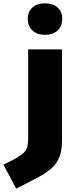

<svg xmlns="http://www.w3.org/2000/svg" viewBox="-80 -823 460 1145"><path d="M16.6 301.8 -59.6 158.7 -9.8 134.3Q32.7 112.3 53.7 95.2Q74.7 78.1 81.3 56.9Q87.9 35.6 87.9 2V-528.3H289.6V18.1Q289.6 76.2 273.7 114.7Q257.8 153.3 228 179.9Q198.2 206.5 156.7 229Q115.2 251.5 64 277.8ZM188.5 -615.2Q141.6 -615.2 113.5 -641.1Q85.4 -667 85.4 -711.4Q85.4 -753.4 113.5 -778.3Q141.6 -803.2 188.5 -803.2Q235.8 -803.2 263.4 -778.3Q291 -753.4 291 -711.4Q291 -667 263.4 -641.1Q235.8 -615.2 188.5 -615.2Z"/></svg>

Font: Comme Black
Style: Regular
Weight: 900
Version: Version 1.000;gftools[0.9.27]